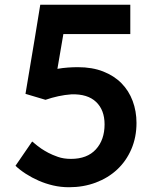

<svg xmlns="http://www.w3.org/2000/svg" viewBox="-20 -768 636 806"><path d="M527 -625H246L221 -479Q244 -483 265.5 -484.5Q287 -486 307 -486Q367 -486 413 -468Q459 -450 490 -418.5Q521 -387 537 -344Q553 -301 553 -252Q553 -192 531.5 -142Q510 -92 472 -56.5Q434 -21 382 -1.5Q330 18 270 18Q235 18 203 10.5Q171 3 142.5 -9.5Q114 -22 89 -38Q64 -54 45 -72L115 -174Q140 -153 153.5 -144Q167 -135 183 -126.5Q199 -118 223 -109.5Q247 -101 278 -101Q346 -101 382.5 -141Q419 -181 419 -246Q419 -306 383.5 -340Q348 -374 280 -372Q252 -370 224.5 -364Q197 -358 171 -349L87 -374Q134 -653 149 -748H527Z"/></svg>

Font: SpoqaHanSans-Bold
Style: Regular
Weight: 700
Designer: [Spoqa Han Sans] Dong-huui Kim \uAE40 \uB3D9 \uD718   [Noto Sans] Ryoko NISHIZUKA \u897F \u585A \u6DBC \u5B50  (kana & i
Foundry: Spoqa (http://www.spoqa-han-sans.com)
Version: Version 2.000